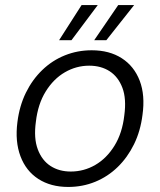

<svg xmlns="http://www.w3.org/2000/svg" viewBox="-20 -728 633 760"><path d="M250 12Q181 12 132 -19.5Q83 -51 61 -109.5Q39 -168 49 -245Q57 -309 82.5 -361Q108 -413 147.5 -451Q187 -489 237 -509Q287 -529 343 -529Q413 -529 462 -497.5Q511 -466 533 -408.5Q555 -351 544 -273Q536 -209 510.5 -157Q485 -105 446 -67Q407 -29 357 -8.5Q307 12 250 12ZM260 -49Q312 -49 357 -75Q402 -101 433 -151Q464 -201 472 -271Q481 -337 464.5 -380.5Q448 -424 414 -446Q380 -468 333 -468Q282 -468 237 -442Q192 -416 161 -366Q130 -316 122 -246Q113 -181 129.5 -137Q146 -93 180 -71Q214 -49 260 -49ZM353 -569 448 -708H511L401 -569ZM214 -569 303 -708H367L263 -569Z"/></svg>

Font: DM Sans 11pt Light
Style: Italic
Weight: 300
Italic angle: -10°
Version: Version 4.004;gftools[0.9.30]